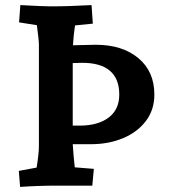

<svg xmlns="http://www.w3.org/2000/svg" viewBox="-20 -730 679 755"><path d="M54 -58 124 -71Q133 -127 133 -155V-552Q133 -573 125 -631L55 -642L60 -710Q150 -705 179 -705Q252 -705 340 -710L345 -637L275 -630Q269 -591 267 -552L356 -554Q461 -554 524 -501.5Q587 -449 587 -358Q587 -298 553.5 -254Q520 -210 463.5 -186.5Q407 -163 338 -163H266Q269 -116 274 -72L349 -66L343 0H204Q131 0 59 5ZM293 -236Q365 -236 407 -267.5Q449 -299 449 -358Q449 -420 412.5 -451.5Q376 -483 303 -483L266 -482V-236Z"/></svg>

Font: Andada Pro ExtraBold
Style: Regular
Weight: 800
Designer: Carolina Giovagnoli
Foundry: Huerta Tipografica
Version: Version 3.005; ttfautohint (v1.8.4)